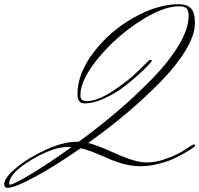

<svg xmlns="http://www.w3.org/2000/svg" viewBox="-245 -708 952 917"><path d="M77 -6Q8 -6 -96.5 56.5Q-201 119 -201 170Q-201 174 -197 174Q-181 174 -95.5 122.5Q-10 71 96 -5Q90 -6 77 -6ZM158 -214Q125 -214 125 -259Q125 -357 202.5 -458.5Q280 -560 394 -624Q508 -688 610 -688Q646 -688 666 -669Q686 -650 686 -597Q686 -541 641.5 -467.5Q597 -394 521.5 -317Q446 -240 359.5 -167Q273 -94 176 -25Q214 -17 308 25.5Q402 68 455 68Q502 68 556 47.5Q610 27 640 6L671 -14Q676 -18 682 -18Q687 -18 687 -14Q687 -11 683 -7Q678 -3 669.5 3Q661 9 633 25Q605 41 576.5 53.5Q548 66 506 76Q464 86 425 86Q354 86 266 46.5Q178 7 140 0Q21 83 -76.5 136Q-174 189 -208 189Q-225 189 -225 171Q-225 142 -168 94Q-111 46 -27 7.5Q57 -31 122 -31H131Q230 -103 316.5 -177Q403 -251 482.5 -332.5Q562 -414 609 -492.5Q656 -571 656 -632Q656 -658 646 -668Q636 -678 610 -678Q533 -678 420.5 -605Q308 -532 223.5 -429.5Q139 -327 139 -253Q139 -225 168 -225Q220 -225 294 -273.5Q368 -322 416 -370L465 -418Q469 -422 474 -422Q480 -422 480 -418Q480 -415 477 -412Q470 -404 457.5 -390.5Q445 -377 407 -343Q369 -309 332.5 -283Q296 -257 247.5 -235.5Q199 -214 158 -214Z"/></svg>

Font: Herr Von Muellerhoff
Style: Regular
Weight: 400
Designer: Alejandro Paul
Foundry: Alejandro Paul
Version: Version 1.000